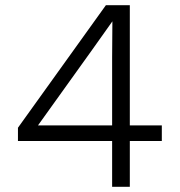

<svg xmlns="http://www.w3.org/2000/svg" viewBox="-20 -718 690 738"><path d="M411 0V-176H49V-227L387 -698H479V-236H602V-176H479V0ZM126 -236H411V-497L412 -636L331 -522Z"/></svg>

Font: Azeret Mono Thin ExtraLight
Style: Regular
Weight: 250
Version: Version 1.002